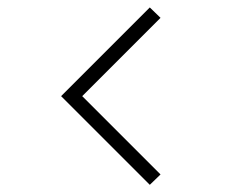

<svg xmlns="http://www.w3.org/2000/svg" viewBox="-20 -589 664 521"><path d="M386.5 -87.5 415.6 -115.6 203.1 -328.1 415.6 -540.6 386.5 -568.8 145.8 -328.1Z"/></svg>

Font: Manrope Thin
Style: Regular
Weight: 100
Width: 4
Designer: Michael Sharanda
Foundry: Michael Sharanda
Version: Version 2.000;PS 002.000;hotconv 1.0.88;makeotf.lib2.5.64775